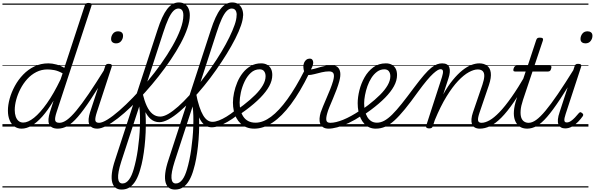

<svg xmlns="http://www.w3.org/2000/svg" viewBox="-20 -1039 4883 1576"><path d="M157 17Q124 17 98.5 -1Q73 -19 59 -52.5Q45 -86 45 -131Q45 -177 59.5 -229.5Q74 -282 102 -333.5Q130 -385 170.5 -427Q211 -469 263 -494Q315 -519 377 -519Q408 -519 443 -509.5Q478 -500 508 -482L676 -994Q680 -1006 686.5 -1010.5Q693 -1015 707 -1015Q724 -1015 729.5 -1008Q735 -1001 730 -989L444 -117Q429 -71 433 -51Q437 -31 468 -31Q477 -31 480.5 -23.5Q484 -16 482.5 -7Q481 2 474 9.5Q467 17 455 17Q426 17 408 7Q390 -3 383 -20.5Q376 -38 378 -62.5Q380 -87 389 -116L420 -213Q373 -134 327.5 -83Q282 -32 239.5 -7.5Q197 17 157 17ZM171 -33Q210 -33 259.5 -72.5Q309 -112 365 -191Q421 -270 477 -387L494 -437Q456 -458 425.5 -463.5Q395 -469 369 -469Q320 -469 278 -447.5Q236 -426 203.5 -390Q171 -354 148 -309.5Q125 -265 113 -220Q101 -175 101 -136Q101 -106 109 -82.5Q117 -59 132.5 -46Q148 -33 171 -33ZM0 490H632V500H0ZM0 -20H632V0H0ZM0 -505H632V-500H0ZM0 -1010H632V-1000H0Z M454 17Q443 17 438 9.5Q433 2 434.5 -7Q436 -16 444.5 -23.5Q453 -31 468 -31Q496 -31 529 -54.5Q562 -78 605.5 -130Q649 -182 707 -267Q765 -352 842 -476Q848 -486 857.5 -485Q867 -484 872.5 -476Q878 -468 872 -459Q787 -318 726 -225.5Q665 -133 619 -80Q573 -27 534 -5Q495 17 454 17ZM632 490V500ZM632 -20V0ZM632 -505V-500ZM632 -1010V-1000Z M780 17Q752 17 735.5 7Q719 -3 712 -21Q705 -39 707.5 -63.5Q710 -88 719 -117L843 -494Q847 -506 853 -510.5Q859 -515 872 -515Q889 -515 895 -508.5Q901 -502 897 -491L775 -118Q760 -72 762.5 -51.5Q765 -31 793 -31Q804 -31 808.5 -23.5Q813 -16 811 -7Q809 2 801.5 9.5Q794 17 780 17ZM933 -683Q915 -683 903.5 -692Q892 -701 892 -719Q892 -743 907 -762.5Q922 -782 950 -782Q967 -782 978.5 -773Q990 -764 990 -745Q990 -722 975 -702.5Q960 -683 933 -683ZM632 490H957V500H632ZM632 -20H957V0H632ZM632 -505H957V-500H632ZM632 -1010H957V-1000H632Z M779 17Q766 17 762 9.5Q758 2 761 -7Q764 -16 772.5 -23.5Q781 -31 793 -31Q819 -31 862 -57.5Q905 -84 959 -131Q1013 -178 1072.5 -239.5Q1132 -301 1191 -371.5Q1250 -442 1302.5 -516Q1355 -590 1396 -662Q1437 -734 1461 -798.5Q1485 -863 1485 -913Q1485 -926 1493 -932.5Q1501 -939 1511.5 -939Q1522 -939 1530 -932.5Q1538 -926 1538 -913Q1538 -867 1518.5 -808.5Q1499 -750 1463.5 -684Q1428 -618 1381.5 -549Q1335 -480 1281 -411.5Q1227 -343 1170 -280Q1113 -217 1056 -162.5Q999 -108 947.5 -68Q896 -28 852.5 -5.5Q809 17 779 17ZM957 490V500ZM957 -20V0ZM957 -505V-500ZM957 -1010V-1000Z M978 517Q949 517 929.5 503Q910 489 901.5 459Q893 429 898.5 382Q904 335 926 270L1272 -791Q1310 -910 1352 -964.5Q1394 -1019 1448 -1019Q1478 -1019 1498 -1005Q1518 -991 1528 -967.5Q1538 -944 1538 -914Q1538 -901 1530 -895Q1522 -889 1511.5 -889Q1501 -889 1493 -895Q1485 -901 1485 -914Q1485 -931 1481 -943Q1477 -955 1468 -962Q1459 -969 1444 -969Q1423 -969 1403 -949Q1383 -929 1362.5 -885Q1342 -841 1319 -769L1154 -261Q1164 -219 1169.5 -168.5Q1175 -118 1176.5 -63Q1178 -8 1175.5 49Q1173 106 1167 160.5Q1161 215 1152 264Q1143 313 1131 352Q1117 403 1096 440Q1075 477 1046.5 497Q1018 517 978 517ZM985 467Q1001 467 1014 459Q1027 451 1038.5 436Q1050 421 1059.5 399.5Q1069 378 1077 351Q1087 317 1096 275.5Q1105 234 1111.5 188Q1118 142 1122.5 94Q1127 46 1128.5 -0.5Q1130 -47 1129 -89Q1128 -131 1123 -165L975 288Q946 380 949.5 423.5Q953 467 985 467ZM957 490H1395V500H957ZM957 -20H1395V0H957ZM957 -505H1395V-500H957ZM957 -1010H1395V-1000H957Z M1288 -36Q1248 -36 1217 -62Q1186 -88 1164 -139.5Q1142 -191 1127 -269Q1126 -279 1131 -282.5Q1136 -286 1142 -284Q1148 -282 1150 -274Q1165 -212 1184.5 -169.5Q1204 -127 1231.5 -104.5Q1259 -82 1295 -82Q1324 -82 1361.5 -104Q1399 -126 1443 -165Q1487 -204 1533.5 -255.5Q1580 -307 1626.5 -366.5Q1673 -426 1716.5 -488.5Q1760 -551 1797.5 -613.5Q1835 -676 1862.5 -732.5Q1890 -789 1906 -835Q1922 -881 1922 -913Q1922 -926 1930 -932.5Q1938 -939 1948.5 -939Q1959 -939 1967 -932.5Q1975 -926 1975 -913Q1975 -880 1958.5 -831Q1942 -782 1911.5 -722Q1881 -662 1841 -597Q1801 -532 1754 -465Q1707 -398 1656 -335.5Q1605 -273 1554 -219Q1503 -165 1454.5 -123.5Q1406 -82 1363.5 -59Q1321 -36 1288 -36ZM1394 490V500ZM1394 -20V0ZM1394 -505V-500ZM1394 -1010V-1000Z M1416 517Q1387 517 1367.5 503Q1348 489 1339.5 459Q1331 429 1336.5 382Q1342 335 1364 270L1710 -791Q1748 -910 1790 -964.5Q1832 -1019 1886 -1019Q1916 -1019 1936 -1005Q1956 -991 1966 -967.5Q1976 -944 1976 -914Q1976 -901 1968 -895Q1960 -889 1949.5 -889Q1939 -889 1931 -895Q1923 -901 1923 -914Q1923 -931 1919 -943Q1915 -955 1906 -962Q1897 -969 1882 -969Q1861 -969 1841 -949Q1821 -929 1800.5 -885Q1780 -841 1757 -769L1592 -261Q1602 -219 1607.5 -168.5Q1613 -118 1614.5 -63Q1616 -8 1613.5 49Q1611 106 1605 160.5Q1599 215 1590 264Q1581 313 1569 352Q1555 403 1534 440Q1513 477 1484.5 497Q1456 517 1416 517ZM1423 467Q1439 467 1452 459Q1465 451 1476.5 436Q1488 421 1497.5 399.5Q1507 378 1515 351Q1525 317 1534 275.5Q1543 234 1549.5 188Q1556 142 1560.5 94Q1565 46 1566.5 -0.5Q1568 -47 1567 -89Q1566 -131 1561 -165L1413 288Q1384 380 1387.5 423.5Q1391 467 1423 467ZM1395 490H1833V500H1395ZM1395 -20H1833V0H1395ZM1395 -505H1833V-500H1395ZM1395 -1010H1833V-1000H1395Z M1718 6Q1690 6 1667 -8Q1644 -22 1625.5 -53.5Q1607 -85 1592 -136.5Q1577 -188 1564 -263Q1563 -272 1568 -276.5Q1573 -281 1580 -279.5Q1587 -278 1589 -269Q1602 -208 1616.5 -164Q1631 -120 1647.5 -92.5Q1664 -65 1683 -52Q1702 -39 1724 -39Q1748 -39 1777.5 -50.5Q1807 -62 1840.5 -82.5Q1874 -103 1907 -130Q1915 -136 1921.5 -133Q1928 -130 1931 -122.5Q1934 -115 1933 -106Q1932 -97 1925 -91Q1886 -61 1848.5 -39.5Q1811 -18 1778 -6Q1745 6 1718 6ZM1832 490V500ZM1832 -20V0ZM1832 -505V-500ZM1832 -1010V-1000Z M1912 -130Q1929 -140 1945 -152Q1961 -164 1978 -176Q2035 -220 2075.5 -260.5Q2116 -301 2138 -339.5Q2160 -378 2160 -413Q2160 -438 2148 -454Q2136 -470 2111 -470Q2100 -470 2095.5 -477Q2091 -484 2093 -494Q2095 -504 2102.5 -511.5Q2110 -519 2123 -519Q2152 -519 2172.5 -507.5Q2193 -496 2204 -475Q2215 -454 2215 -423Q2215 -378 2190 -332Q2165 -286 2117 -237Q2069 -188 1999 -136Q1982 -124 1965.5 -112Q1949 -100 1932 -89ZM1833 490H2277V500H1833ZM1833 -20H2277V0H1833ZM1833 -505H2277V-500H1833ZM1833 -1010H2277V-1000H1833Z M2067 17Q2032 17 2004 6Q1976 -5 1955 -25Q1934 -45 1920 -71.5Q1906 -98 1899 -130Q1892 -162 1892 -197Q1892 -234 1901 -277.5Q1910 -321 1928 -364Q1946 -407 1973.5 -441.5Q2001 -476 2038.5 -497.5Q2076 -519 2123 -519Q2134 -519 2138.5 -511.5Q2143 -504 2141 -494Q2139 -484 2131.5 -477Q2124 -470 2111 -470Q2070 -470 2039 -441.5Q2008 -413 1987.5 -369.5Q1967 -326 1957 -280Q1947 -234 1947 -197Q1947 -164 1954.5 -134.5Q1962 -105 1977.5 -81.5Q1993 -58 2018 -45Q2043 -32 2078 -32Q2139 -32 2204.5 -80.5Q2270 -129 2339 -224.5Q2408 -320 2479 -460Q2482 -466 2490 -466.5Q2498 -467 2505.5 -462.5Q2513 -458 2517 -451Q2521 -444 2517 -435Q2443 -284 2368 -183.5Q2293 -83 2217.5 -33Q2142 17 2067 17ZM2277 490H2290V500H2277ZM2277 -20H2290V0H2277ZM2277 -505H2290V-500H2277ZM2277 -1010H2290V-1000H2277Z M2678 17Q2649 17 2632 5.5Q2615 -6 2608 -25Q2601 -44 2603 -67.5Q2605 -91 2612 -115Q2619 -135 2631.5 -166Q2644 -197 2660 -233.5Q2676 -270 2690.5 -306.5Q2705 -343 2714 -374Q2726 -416 2718 -434.5Q2710 -453 2681 -453Q2652 -453 2620.5 -445.5Q2589 -438 2560.5 -430.5Q2532 -423 2510 -423Q2499 -423 2490 -431Q2481 -439 2476 -454Q2471 -469 2470 -491Q2470 -510 2476.5 -525Q2483 -540 2495 -549Q2507 -558 2524 -558Q2536 -558 2543.5 -549Q2551 -540 2551 -526Q2551 -517 2547.5 -503.5Q2544 -490 2532 -469Q2550 -471 2570 -477Q2590 -483 2611.5 -489Q2633 -495 2655.5 -499.5Q2678 -504 2700 -504Q2731 -504 2749.5 -489.5Q2768 -475 2772.5 -445.5Q2777 -416 2765 -372Q2757 -342 2743 -304.5Q2729 -267 2713 -229.5Q2697 -192 2684 -160.5Q2671 -129 2666 -109Q2655 -71 2659 -51Q2663 -31 2691 -31Q2701 -31 2704.5 -23.5Q2708 -16 2706.5 -7Q2705 2 2698 9.5Q2691 17 2678 17ZM2289 490H2857V500H2289ZM2289 -20H2857V0H2289ZM2289 -505H2857V-500H2289ZM2289 -1010H2857V-1000H2289Z M2676 17Q2664 17 2660 9.5Q2656 2 2659 -7Q2662 -16 2670.5 -23.5Q2679 -31 2692 -31Q2735 -31 2797 -56Q2859 -81 2937 -133Q2944 -137 2950 -134Q2956 -131 2959.5 -123Q2963 -115 2962 -107Q2961 -99 2953 -93Q2894 -54 2842 -29.5Q2790 -5 2748.5 6Q2707 17 2676 17ZM2856 490V500ZM2856 -20V0ZM2856 -505V-500ZM2856 -1010V-1000Z M2936 -130Q2953 -140 2969 -152Q2985 -164 3002 -176Q3059 -220 3099.5 -260.5Q3140 -301 3162 -339.5Q3184 -378 3184 -413Q3184 -438 3172 -454Q3160 -470 3135 -470Q3124 -470 3119.5 -477Q3115 -484 3117 -494Q3119 -504 3126.5 -511.5Q3134 -519 3147 -519Q3176 -519 3196.5 -507.5Q3217 -496 3228 -475Q3239 -454 3239 -423Q3239 -378 3214 -332Q3189 -286 3141 -237Q3093 -188 3023 -136Q3006 -124 2989.5 -112Q2973 -100 2956 -89ZM2857 490H3301V500H2857ZM2857 -20H3301V0H2857ZM2857 -505H3301V-500H2857ZM2857 -1010H3301V-1000H2857Z M3064 17Q3035 17 3011.5 6.5Q2988 -4 2970 -23.5Q2952 -43 2940 -69Q2928 -95 2922 -126Q2916 -157 2916 -192Q2916 -241 2930 -297.5Q2944 -354 2972.5 -404.5Q3001 -455 3044.5 -487Q3088 -519 3147 -519Q3158 -519 3162.5 -511.5Q3167 -504 3165 -494Q3163 -484 3155.5 -477Q3148 -470 3135 -470Q3102 -470 3075.5 -450.5Q3049 -431 3029 -400Q3009 -369 2996 -332Q2983 -295 2976 -257.5Q2969 -220 2969 -191Q2969 -159 2975.5 -130Q2982 -101 2995 -79Q3008 -57 3027.5 -44.5Q3047 -32 3074 -32Q3104 -32 3134 -48Q3164 -64 3199 -98.5Q3234 -133 3277.5 -187.5Q3321 -242 3378 -319Q3426 -383 3460.5 -423Q3495 -463 3521 -483.5Q3547 -504 3568 -511.5Q3589 -519 3609 -519Q3618 -519 3622 -511.5Q3626 -504 3624 -495Q3622 -486 3615 -478.5Q3608 -471 3595 -471Q3586 -471 3571.5 -462.5Q3557 -454 3535 -434Q3513 -414 3482.5 -377.5Q3452 -341 3411 -285Q3351 -201 3304 -143.5Q3257 -86 3218 -50.5Q3179 -15 3142 1Q3105 17 3064 17ZM3301 490H3426V500H3301ZM3301 -20H3426V0H3301ZM3301 -505H3426V-500H3301ZM3301 -1010H3426V-1000H3301Z M3919 17Q3893 17 3876.5 7Q3860 -3 3854 -20.5Q3848 -38 3850 -62.5Q3852 -87 3862 -116L3940 -344Q3954 -386 3955 -413.5Q3956 -441 3942.5 -455Q3929 -469 3901 -469Q3870 -469 3828.5 -446.5Q3787 -424 3740.5 -375Q3694 -326 3645 -246.5Q3596 -167 3549 -53L3533 -4Q3530 6 3523.5 10.5Q3517 15 3502 15Q3490 15 3482.5 10Q3475 5 3478 -6L3608 -407Q3618 -439 3616 -455Q3614 -471 3596 -471Q3586 -471 3582 -478.5Q3578 -486 3580 -495Q3582 -504 3589.5 -511.5Q3597 -519 3609 -519Q3634 -519 3648.5 -510Q3663 -501 3668.5 -484.5Q3674 -468 3672 -445.5Q3670 -423 3661 -396L3618 -264Q3657 -334 3697 -382.5Q3737 -431 3775 -461.5Q3813 -492 3848.5 -505.5Q3884 -519 3914 -519Q3952 -519 3977.5 -500.5Q4003 -482 4008.5 -442.5Q4014 -403 3993 -340L3917 -117Q3901 -71 3904 -51Q3907 -31 3933 -31Q3943 -31 3947 -23.5Q3951 -16 3949.5 -7Q3948 2 3940.5 9.5Q3933 17 3919 17ZM3426 490H4097V500H3426ZM3426 -20H4097V0H3426ZM3426 -505H4097V-500H3426ZM3426 -1010H4097V-1000H3426Z M3919 17Q3908 17 3903 9.5Q3898 2 3899.5 -7Q3901 -16 3909.5 -23.5Q3918 -31 3933 -31Q3962 -31 3998.5 -51.5Q4035 -72 4079.5 -118Q4124 -164 4178 -240.5Q4232 -317 4297 -429Q4304 -439 4313 -438Q4322 -437 4327 -429Q4332 -421 4326 -410Q4256 -286 4199.5 -203.5Q4143 -121 4095 -73Q4047 -25 4003.5 -4Q3960 17 3919 17ZM4097 490V500ZM4097 -20V0ZM4097 -505V-500ZM4097 -1010V-1000Z M4308 17Q4268 17 4243 -2Q4218 -21 4206.5 -53Q4195 -85 4198.5 -128.5Q4202 -172 4218 -221L4295 -452H4208Q4197 -452 4194.5 -458.5Q4192 -465 4196 -477Q4200 -489 4206 -494.5Q4212 -500 4222 -500H4312L4381 -709Q4385 -721 4391 -725.5Q4397 -730 4411 -730Q4429 -730 4434.5 -724Q4440 -718 4436 -706L4367 -500H4492Q4503 -500 4505.5 -494Q4508 -488 4504 -476Q4501 -463 4495 -457.5Q4489 -452 4478 -452H4351L4273 -219Q4256 -168 4253.5 -132Q4251 -96 4258.5 -74Q4266 -52 4282 -41.5Q4298 -31 4318 -31Q4328 -31 4333 -23.5Q4338 -16 4337.5 -7Q4337 2 4330 9.5Q4323 17 4308 17ZM4097 490H4485V500H4097ZM4097 -20H4485V0H4097ZM4097 -505H4485V-500H4097ZM4097 -1010H4485V-1000H4097Z M4306 17Q4295 17 4290 9.5Q4285 2 4286.5 -7Q4288 -16 4296.5 -23.5Q4305 -31 4320 -31Q4348 -31 4381 -54.5Q4414 -78 4457.5 -130Q4501 -182 4559 -267Q4617 -352 4694 -476Q4700 -486 4709.5 -485Q4719 -484 4724.5 -476Q4730 -468 4724 -459Q4639 -318 4578 -225.5Q4517 -133 4471 -80Q4425 -27 4386 -5Q4347 17 4306 17ZM4484 490V500ZM4484 -20V0ZM4484 -505V-500ZM4484 -1010V-1000Z M4619 15Q4578 15 4564 -18Q4550 -51 4574 -120L4696 -494Q4700 -506 4706 -510.5Q4712 -515 4725 -515Q4742 -515 4748 -509Q4754 -503 4750 -491L4623 -103Q4611 -67 4612.5 -50.5Q4614 -34 4632 -34Q4649 -34 4666 -45.5Q4683 -57 4699.5 -74.5Q4716 -92 4730 -109Q4737 -117 4742.5 -118Q4748 -119 4755 -113Q4766 -106 4767 -99.5Q4768 -93 4764 -86Q4748 -63 4725.5 -39.5Q4703 -16 4676 -0.5Q4649 15 4619 15ZM4785 -683Q4768 -683 4756.5 -692Q4745 -701 4745 -719Q4745 -743 4760 -762.5Q4775 -782 4803 -782Q4820 -782 4831.5 -773Q4843 -764 4843 -745Q4843 -722 4828 -702.5Q4813 -683 4785 -683ZM4485 490H4810V500H4485ZM4485 -20H4810V0H4485ZM4485 -505H4810V-500H4485ZM4485 -1010H4810V-1000H4485Z"/></svg>

Font: Playwrite US Trad Guides
Style: Regular
Weight: 400
Designer: Veronika Burian, José Scaglione
Foundry: TypeTogether
Version: Version 1.003